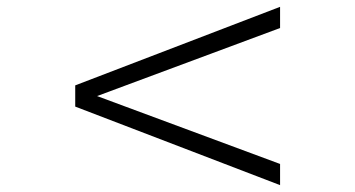

<svg xmlns="http://www.w3.org/2000/svg" viewBox="-20 -581 1040 562"><path d="M200.2 -269V-331.1L799.8 -561V-499L264.2 -299.8L799.8 -101.1V-39.1Z"/></svg>

Font: Charis SIL Phon
Style: Bold
Weight: 700
Foundry: SIL International
Version: Version 5.000